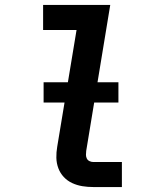

<svg xmlns="http://www.w3.org/2000/svg" viewBox="-20 -755 640 775"><path d="M357 0Q334 0 312.5 -3.5Q291 -7 271.5 -16Q252 -25 237.5 -40.5Q223 -56 215.5 -76Q208 -96 207.5 -118Q207 -140 211 -163L289 -634H154V-735H425L328 -146Q327 -138 327 -130Q327 -122 330.5 -115Q334 -108 341.5 -104.5Q349 -101 357 -101H472V0ZM156 -341V-423H458V-341Z"/></svg>

Font: Iosevka SS04 Extended
Style: Bold Italic
Weight: 700
Width: 7
Italic angle: -9°
Monospace: yes
Designer: Belleve Invis
Foundry: Belleve Invis
Version: Version 19.0.0; ttfautohint (v1.8.4)